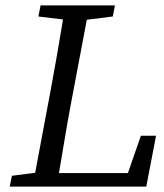

<svg xmlns="http://www.w3.org/2000/svg" viewBox="-20 -690 608 710"><path d="M122 -629 130 -670H405L397 -629L301 -617L243 -310Q231 -246 220 -180.5Q209 -115 198 -50H453L501 -188H557L521 0H16L24 -40L110 -51L168 -360Q192 -489 213 -618Z"/></svg>

Font: Source Serif Pro
Style: Italic
Weight: 400
Italic angle: -12°
Designer: Frank Grießhammer
Foundry: Adobe Systems Incorporated
Version: Version 3.001;hotconv 1.0.111;makeotfexe 2.5.65597